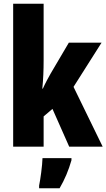

<svg xmlns="http://www.w3.org/2000/svg" viewBox="-20 -780 566 1021"><path d="M212 -458V-760H50V0H212V-161L259 -201L348 0H526L371 -318L520 -553H346L250 -390C238 -369 222 -340 208 -309H205C210 -357 212 -407 212 -458ZM360 72V61H206C205 101 195 173 188 207V221H297C324 175 345 125 360 72Z"/></svg>

Font: Noto Sans Georgian ExtraCondensed Black
Style: Regular
Weight: 900
Width: 2
Designer: Monotype Design Team, Akaki Razmadze
Foundry: Google LLC
Version: Version 2.005